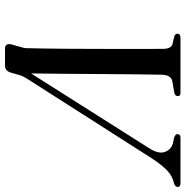

<svg xmlns="http://www.w3.org/2000/svg" viewBox="-7 -733 740 766"><g transform="rotate(90 363.0 -350.0)"><path d="M515 -688Q515 -700 529.5 -700H710.5Q726 -700 726 -689.5Q726 -679 712 -674.5L695.5 -669.5Q672 -661 649.2 -635.5Q626.5 -610 603 -572L297.5 -93.5Q291.5 -84.5 286.8 -75.5Q282 -66.5 279 -56L269.5 -22.5Q262.5 0 242 0H173Q162 0 158 -7.5Q154 -15 157.5 -26.5L168.5 -66Q172 -76 172.2 -85.5Q172.5 -95 172.5 -104.5Q173 -118 173.5 -153.8Q174 -189.5 174.5 -239Q175 -288.5 175 -344.2Q175 -400 175.2 -454.5Q175.5 -509 175.2 -554.8Q175 -600.5 175 -629.5Q175 -663 155 -668.5L126.5 -675Q114.5 -678.5 114.5 -688Q114.5 -700 131.5 -700H351Q363.5 -700 363.5 -689.5Q363.5 -678.5 350 -675.5L304.5 -667.5Q278 -662.5 278 -621.5Q277 -582 276.5 -521.5Q276 -461 275.5 -389.5Q275 -318 274.5 -244.2Q274 -170.5 273 -104L572.5 -577Q595 -613 586.2 -637.5Q577.5 -662 553 -669.5L528.5 -675Q515 -679.5 515 -688Z"/></g></svg>

Font: Fraunces 72pt S000
Style: Italic
Weight: 400
Italic angle: -16°
Version: Version 1.000; ttfautohint (v1.8.3)